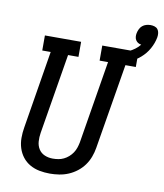

<svg xmlns="http://www.w3.org/2000/svg" viewBox="-96 -970 899 1055"><g transform="rotate(10 353.5 -442.0)"><path d="M254 8Q224 8 195.5 2.5Q167 -3 142.5 -17Q118 -31 101 -53Q84 -75 75.5 -102Q67 -129 67 -158.5Q67 -188 72 -217L143 -651H96V-735H298V-651H240L166 -204Q162 -180 163.5 -156Q165 -132 177 -113Q189 -94 210 -85Q231 -76 255 -76Q255 -76 255.5 -76Q256 -76 256 -76Q271 -76 286.5 -78.5Q302 -81 316.5 -88Q331 -95 343.5 -106Q356 -117 365 -130.5Q374 -144 379 -159Q384 -174 387 -189L463 -651H416V-735H618V-651H560L481 -175Q477 -150 467.5 -124.5Q458 -99 442 -77Q426 -55 404 -38Q382 -21 357 -10.5Q332 0 305.5 4Q279 8 254 8ZM511 -651 495 -708Q513 -712 531 -717.5Q549 -723 566 -731Q583 -739 598.5 -750.5Q614 -762 626 -777Q616 -778 608 -783Q600 -788 595 -796Q590 -804 589 -814Q588 -824 590 -834Q592 -845 597.5 -857Q603 -869 612.5 -877Q622 -885 634 -888.5Q646 -892 658 -892Q670 -892 681 -888.5Q692 -885 698.5 -876.5Q705 -868 706.5 -856Q708 -844 706 -832Q700 -799 682.5 -767.5Q665 -736 637.5 -712.5Q610 -689 577.5 -674.5Q545 -660 511 -651Z"/></g></svg>

Font: Iosevka Slab MdExObl
Style: Regular
Weight: 500
Width: 7
Italic angle: -9°
Monospace: yes
Designer: Belleve Invis
Foundry: Belleve Invis
Version: Version 11.1.1; ttfautohint (v1.8.3)